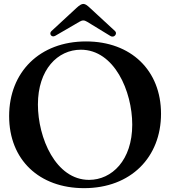

<svg xmlns="http://www.w3.org/2000/svg" viewBox="-20 -954 876 988"><path d="M412.6 14.2C653.4 14.2 808.6 -144.9 808.6 -368.6C808.6 -592.3 653.8 -740.8 422.6 -740.8C184.3 -740.8 27 -583.1 27 -356.5C27 -131.4 182.2 14.2 412.6 14.2ZM175.1 -416.2C175.1 -595.9 276.6 -698.2 396 -698.2C568.5 -698.2 660.5 -484 660.5 -312.5C660.5 -129.3 555.4 -28.4 438.2 -28.4C266.7 -28.4 175.1 -244.7 175.1 -416.2ZM244.7 -794C230.5 -780.9 245 -758.5 264.6 -769.9L389.2 -842.3C403.8 -850.9 413.7 -850.9 428.3 -842L548.7 -768.5C567.5 -757.1 585.9 -781.2 572.1 -794L442.8 -913.4C415.1 -939.3 404.8 -941.8 373.9 -913.4Z"/></svg>

Font: Margiela Serif Semibold
Style: Regular
Weight: 600
Designer: Andreas Faust, Stefan Endress
Version: Version 1.002;FEAKit 1.0